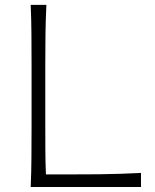

<svg xmlns="http://www.w3.org/2000/svg" viewBox="-20 -752 624 772"><path d="M103.5 0Q106 -62 106.4 -119.1Q106.9 -176.3 106.9 -243.7V-488.3Q106.9 -556.2 106.4 -613.3Q106 -670.4 103.5 -732.4H166.5Q163.6 -670.4 162.8 -613.3Q162.1 -556.2 162.1 -488.3V-251.5Q162.1 -196.3 162.4 -148.2Q162.6 -100.1 164.6 -50.8H268.6Q330.1 -50.8 377 -51.3Q423.8 -51.8 464.4 -53.2Q504.9 -54.7 546.9 -56.6V0Z"/></svg>

Font: Pinar DS1 Light
Style: Regular
Weight: 300
Designer: Amin Abedi
Version: Version 3.000